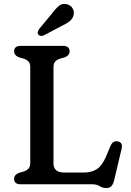

<svg xmlns="http://www.w3.org/2000/svg" viewBox="-20 -932 663 971"><path d="M307.5 -642 285.5 -636Q269 -631 259.8 -621.2Q250.5 -611.5 250.5 -592V-105.5Q250.5 -59.5 305 -59.5H404Q443.5 -59.5 470 -76.8Q496.5 -94 516 -139.5L539.5 -195.5Q552 -222 575.5 -217Q603.5 -211.5 594.5 -177.5L557 -19.5Q552 0.5 542.8 9.8Q533.5 19 516.5 19Q499.5 19 484.5 9.5Q469.5 0 447.5 0H84.5Q51.5 0 51.5 -27.5Q51.5 -48 76 -58L98 -64Q114 -69 123.5 -78.8Q133 -88.5 133 -108V-592Q133 -611.5 123.5 -621.2Q114 -631 98 -636L76 -642Q51.5 -652 51.5 -672.5Q51.5 -700 84.5 -700H299Q332 -700 332 -672.5Q332 -652 307.5 -642ZM242 -862.5Q261 -888.5 278.8 -902.8Q296.5 -917 320.5 -910Q340 -904 348.5 -887.5Q357 -871 351.5 -853.5Q346.5 -836 332.2 -824.5Q318 -813 294 -802L201.5 -753Q194.5 -749.5 186.5 -750.5Q178.5 -751.5 174 -757Q169 -763.5 171.2 -770.8Q173.5 -778 178 -785.5Z"/></svg>

Font: Fraunces 9pt SuperSoft
Style: Regular
Weight: 400
Version: Version 1.000;[b76b70a41]